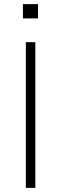

<svg xmlns="http://www.w3.org/2000/svg" viewBox="-20 -909 296 929"><path d="M105 0V-705H151V0ZM91 -820V-889H164V-820Z"/></svg>

Font: Nunito Sans 7pt Condensed ExtraLight
Style: Regular
Weight: 250
Width: 3
Designer: Vernon Adams
Foundry: Vernon Adams
Version: Version 3.101;gftools[0.9.27]